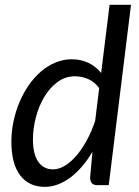

<svg xmlns="http://www.w3.org/2000/svg" viewBox="-20 -756 566 784"><path d="M378 0Q360.5 0 354.2 -9Q348 -18 348 -31L357.5 -136.5Q338.5 -104 316 -77.5Q293.5 -51 268.8 -32.2Q244 -13.5 217.2 -3.2Q190.5 7 163 7Q98 7 62.2 -40.2Q26.5 -87.5 26.5 -177.5Q26.5 -218.5 35 -259.5Q43.5 -300.5 59.2 -338Q75 -375.5 97.2 -407.8Q119.5 -440 146.8 -463.5Q174 -487 206 -500.5Q238 -514 273 -514Q310 -514 340.8 -499.5Q371.5 -485 393 -458L427.5 -736.5H515L424 0ZM196.5 -64.5Q220.5 -64.5 244.8 -79.2Q269 -94 291.8 -120.2Q314.5 -146.5 334.2 -182.8Q354 -219 368.5 -262L385 -396Q366 -422.5 339.5 -433.5Q313 -444.5 286 -444.5Q246.5 -444.5 214.8 -421Q183 -397.5 160.8 -360.2Q138.5 -323 126.5 -277Q114.5 -231 114.5 -186.5Q114.5 -127 136 -95.8Q157.5 -64.5 196.5 -64.5Z"/></svg>

Font: LatoHex
Style: Italic
Weight: 400
Italic angle: -7°
Designer: Lukasz Dziedzic
Foundry: tyPoland Lukasz Dziedzic
Version: Version 1.104; Western+Polish opensource